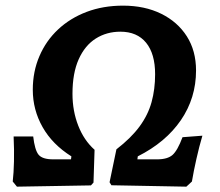

<svg xmlns="http://www.w3.org/2000/svg" viewBox="-20 -674 798 698"><path d="M239.5 -105.6Q170.5 -148.9 134.9 -211.8Q99.2 -274.7 99.2 -347.7Q99.2 -413.8 123.3 -469.8Q147.3 -525.9 191.1 -566.9Q234.9 -608 295 -630.8Q355 -653.5 427.2 -653.5Q506 -653.5 565.8 -624.1Q625.6 -594.7 659.2 -542Q692.7 -489.3 692.7 -417.7Q692.7 -317.9 637.7 -237.3Q582.6 -156.8 480.9 -105.6L479.5 -94.7H550.9Q589.1 -94.7 607.3 -110.8Q625.4 -126.9 643.5 -175.2L715.8 -180.7Q704.1 -141.3 694.1 -96.6Q684 -51.9 677.7 -14.1L657.5 4.6L385.1 -0.5L378.3 -11.4L403.2 -131.1Q456.5 -172.3 487.3 -214.1Q518.1 -256 531 -302.8Q543.9 -349.5 543.9 -404.1Q543.9 -478.4 511.2 -518.6Q478.4 -558.8 417.6 -558.8Q367.7 -558.8 328.2 -533.9Q288.7 -508.9 266.1 -458.6Q243.5 -408.3 243.5 -332.9Q243.5 -270.9 264.4 -217.3Q285.3 -163.7 323.8 -129.5L319.9 -10.3L310.5 0L41.6 4.6L26.3 -14.1Q29.9 -45.9 30.8 -87Q31.8 -128.1 29.5 -177.9L100.7 -178Q106.4 -128.6 120.2 -111.6Q134.1 -94.7 173.2 -94.7H238.1Z"/></svg>

Font: Alegreya
Style: Italic
Weight: 400
Italic angle: -7°
Designer: Juan Pablo del Peral
Foundry: Huerta Tipografica
Version: Version 2.009